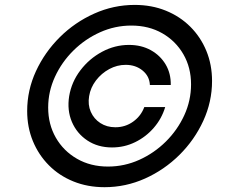

<svg xmlns="http://www.w3.org/2000/svg" viewBox="-20 -759 955 790"><path d="M264.6 -363.3Q274.4 -421.9 310.8 -469.7Q347.2 -517.6 399.9 -545.9Q452.6 -574.2 510.7 -574.2Q561.5 -574.2 600.6 -552.5Q639.6 -530.8 661.6 -493.7Q683.6 -456.5 682.6 -409.2H596.7Q595.2 -445.3 566.7 -468.8Q538.1 -492.2 497.1 -492.2Q461.9 -492.2 429.7 -474.9Q397.5 -457.5 375 -428.2Q352.5 -398.9 346.7 -363.3Q340.8 -328.1 353.5 -299.1Q366.2 -270 392.8 -252.7Q419.4 -235.4 454.6 -235.4Q495.6 -235.4 527.8 -258.5Q560.1 -281.7 573.7 -318.4H659.7Q645.5 -271 613 -233.4Q580.6 -195.8 536.1 -174.1Q491.7 -152.3 440.9 -152.3Q382.8 -152.3 339.6 -180.9Q296.4 -209.5 275.9 -257.3Q255.4 -305.2 264.6 -363.3ZM410.2 11.2Q340.3 11.2 282 -12.5Q223.6 -36.1 181.2 -78.9Q138.7 -121.6 115.2 -178.7Q91.8 -235.8 91.8 -302.2Q91.8 -387.7 127.9 -466.1Q164.1 -544.4 226.1 -606Q288.1 -667.5 367.7 -703.1Q447.3 -738.8 534.2 -738.8Q604 -738.8 662.4 -715.1Q720.7 -691.4 763.2 -648.9Q805.7 -606.4 829.1 -549.6Q852.5 -492.7 852.5 -425.8Q852.5 -340.3 816.4 -261.7Q780.3 -183.1 718.3 -121.6Q656.2 -60.1 576.7 -24.4Q497.1 11.2 410.2 11.2ZM424.3 -73.7Q491.7 -73.7 553 -101.3Q614.3 -128.9 662.4 -176.5Q710.4 -224.1 738.3 -284.9Q766.1 -345.7 766.1 -412.1Q766.1 -481 734.6 -535.6Q703.1 -590.3 647.7 -622.1Q592.3 -653.8 520.5 -653.8Q453.1 -653.8 391.6 -626.2Q330.1 -598.6 282 -551Q233.9 -503.4 206.1 -442.9Q178.2 -382.3 178.2 -316.4Q178.2 -247.6 209.7 -192.6Q241.2 -137.7 296.9 -105.7Q352.5 -73.7 424.3 -73.7Z"/></svg>

Font: Adwaita Sans
Style: Italic
Weight: 400
Italic angle: -9.39999°
Designer: Rasmus Andersson
Foundry: rsms
Version: Version 4.001;git-9221beed3